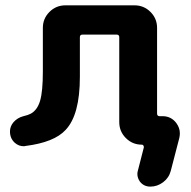

<svg xmlns="http://www.w3.org/2000/svg" viewBox="-20 -566 722 724"><path d="M572.3 -137.7Q572.3 -127.9 582 -127.9H592.8Q625 -127.9 644.5 -102.5Q658.2 -84 658.2 -63.5Q658.2 -54.7 656.2 -45.9L624 78.1Q617.2 104.5 595.2 121.1Q573.2 137.7 546.9 137.7Q522.5 137.7 507.8 119.1Q498 105.5 498 89.8Q498 84 500 77.1L522.5 -10.7Q522.5 -14.6 520.5 -17.6Q518.6 -20.5 514.6 -20.5Q479.5 -20.5 454.6 -45.4Q429.7 -70.3 429.7 -105.5V-425.8Q429.7 -435.5 419.9 -435.5H291Q281.2 -435.5 281.2 -425.8V-276.4Q281.2 -132.8 227.5 -76.2Q184.6 -29.3 76.2 -15.6Q73.2 -14.6 69.3 -14.6Q50.8 -14.6 36.1 -27.3Q17.6 -43.9 17.6 -70.3Q17.6 -89.8 31.2 -105.5Q45.9 -122.1 68.4 -127.9Q85.9 -131.8 96.7 -137.7Q121.1 -151.4 131.3 -186.5Q141.6 -221.7 141.6 -295.9V-460.9Q141.6 -496.1 166.5 -521Q191.4 -545.9 226.6 -545.9H487.3Q522.5 -545.9 547.4 -521Q572.3 -496.1 572.3 -460.9Z"/></svg>

Font: Gen Jyuu GothicX Bold
Style: Bold
Weight: 700
Designer: Ryoko NISHIZUKA (kana &amp; ideographs); Paul D. Hunt (Latin, Greek &amp; Cyrillic); Wenlong ZHANG (bopomofo); Sandoll C
Version: Version 1.058.20140828